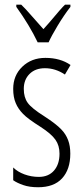

<svg xmlns="http://www.w3.org/2000/svg" viewBox="-20 -786 355 816"><path d="M279.3 -766.1V-756.8Q252 -721.7 224.6 -676.3Q198.2 -632.3 186.5 -606H140.1Q105.5 -678.7 49.3 -756.8V-766.1H70.3Q87.9 -749.5 115.2 -717.8Q129.4 -701.2 164.6 -662.1L188.5 -689Q242.7 -753.9 256.3 -766.1ZM278.8 -132.8Q278.8 -65.9 243.7 -27.8Q209 9.8 142.1 9.8Q105 9.8 78.6 0.5Q51.8 -8.8 36.1 -20V-74.2Q54.7 -55.7 84 -44.9Q113.3 -34.2 145 -34.2Q186 -34.2 209.5 -61Q232.9 -87.9 232.9 -132.8Q232.9 -167.5 215.8 -191.9Q198.2 -217.3 151.9 -247.1Q97.7 -281.2 78.1 -301.8Q57.1 -323.2 46.9 -347.7Q36.1 -372.6 36.1 -408.2Q36.1 -465.3 74.7 -502.4Q113.8 -540 172.9 -540Q236.3 -540 279.8 -509.8L255.9 -469.2Q215.8 -496.1 170.9 -496.1Q129.9 -496.1 105.5 -471.7Q81.1 -447.3 81.1 -408.2Q81.1 -372.1 97.7 -349.1Q114.3 -325.7 168 -292Q218.3 -259.3 240.2 -236.3Q259.8 -216.3 269.5 -190.4Q278.8 -166 278.8 -132.8Z"/></svg>

Font: Germano
Style: Regular
Weight: 300
Width: 3
Foundry: Ascender Corporation
Version: Version 1.10; ttfautohint (v1.5)